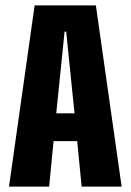

<svg xmlns="http://www.w3.org/2000/svg" viewBox="-20 -695 488 715"><path d="M13.5 0 109 -675H337L433 0H284L267.5 -169.5H179.5L163 0ZM189.5 -273H257.5L226.5 -577H220.5Z"/></svg>

Font: Anybody Condensed Regular
Style: Bold
Weight: 700
Width: 3
Designer: Tyler Finck
Foundry: Etcetera Type Company
Version: Version 1.010; ttfautohint (v1.8.3) -l 8 -r 50 -G 200 -x 14 